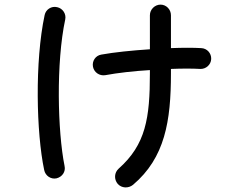

<svg xmlns="http://www.w3.org/2000/svg" viewBox="-20 -783 1040 830"><path d="M555 16C693 -101 719 -259 719 -466V-485C767 -487 811 -487 846 -485C870 -484 892 -503 893 -528C894 -553 875 -574 850 -575C817 -577 770 -577 719 -575V-717C719 -742 699 -763 674 -763C649 -763 628 -742 628 -717V-570C551 -565 473 -557 418 -547C393 -543 377 -519 382 -494C387 -470 410 -454 435 -458C489 -468 559 -476 628 -480V-466C628 -272 610 -158 493 -54C474 -37 472 -8 489 12C506 31 535 32 555 16ZM171 -48C176 -23 200 -7 224 -12C249 -18 265 -41 259 -66C229 -215 222 -512 262 -699C267 -723 251 -747 227 -752C202 -758 178 -742 173 -718C130 -517 137 -209 171 -48Z"/></svg>

Font: 寒蝉半圆体
Style: Regular
Weight: 400
Designer: Yoshimichi Ohira & Warren
Foundry: ChillType
Version: Version 1.800;Glyphs 3.1.1 (3135)